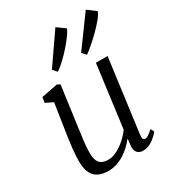

<svg xmlns="http://www.w3.org/2000/svg" viewBox="-204 -971 998 1098"><g transform="rotate(-30 295.0 -422.0)"><path d="M187 10Q151 10 124 -2Q97 -14 82 -43Q67 -72 67 -123Q67 -140.5 68.2 -161.2Q69.5 -182 72 -205Q74.5 -228 77.5 -251.2Q80.5 -274.5 84 -296L113 -486L64 -510L70 -545L177 -566L196 -556L160 -292Q157.5 -270.5 154.8 -250.5Q152 -230.5 149.5 -211.5Q147 -192.5 145.5 -173.8Q144 -155 144 -136Q144 -99 153.2 -79.5Q162.5 -60 179.5 -53Q196.5 -46 219 -46Q247.5 -46 277.5 -61.8Q307.5 -77.5 334.2 -101.5Q361 -125.5 379 -151L433 -562H510L446 -80Q443.5 -61.5 447.5 -52.8Q451.5 -44 459 -44Q469 -44 482 -52Q495 -60 513 -78L525 -55Q521 -48.5 505.5 -33Q490 -17.5 466.8 -4.2Q443.5 9 416 9Q389 9 376.5 -9Q364 -27 369 -57Q369 -58.5 369.5 -62.5Q370 -66.5 370.8 -72Q371.5 -77.5 372 -83.2Q372.5 -89 373 -94L372 -95Q356.5 -75.5 337 -56.8Q317.5 -38 294 -23Q270.5 -8 243.8 1Q217 10 187 10ZM218.5 -626 195 -653 334 -854 388 -815Q382 -800 367.8 -779.5Q353.5 -759 334.5 -736.5Q315.5 -714 294.8 -692.5Q274 -671 254 -653.5Q234 -636 218.5 -626ZM412 -627 388 -653 534.5 -854 590 -812Q582 -792 559.5 -765Q537 -738 508.5 -710.2Q480 -682.5 453.8 -660Q427.5 -637.5 412 -627Z"/></g></svg>

Font: Merriweather Light 18pt Light
Style: Italic
Weight: 300
Italic angle: -7.8°
Version: Version 2.101